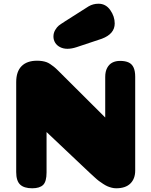

<svg xmlns="http://www.w3.org/2000/svg" viewBox="-20 -1011 813 1031"><path d="M706 -95Q706 -51 680 -25.5Q654 0 604 0Q592 0 580 -3Q568 -6 557.5 -10.5Q547 -15 534 -23.5Q521 -32 511.5 -39Q502 -46 488 -59Q474 -72 464.5 -80.5Q455 -89 439 -104.5Q423 -120 413 -129L230 -302V-85Q230 -36 211.5 -18Q193 0 153 0Q109 0 88 -20Q67 -40 67 -87V-570Q67 -627 96 -656Q125 -685 179 -685Q194 -685 206.5 -683Q219 -681 229 -677.5Q239 -674 249.5 -667Q260 -660 269.5 -652.5Q279 -645 292 -632L545 -380V-598Q545 -627 555.5 -646.5Q566 -666 583.5 -675Q601 -684 625 -684Q653 -684 671 -675.5Q689 -667 697.5 -648Q706 -629 706 -599ZM456 -977Q480 -991 509 -991Q548 -991 572 -957Q596 -923 596 -885Q596 -829 527 -803L392 -758Q365 -749 342 -749Q320 -749 302.5 -758Q285 -767 276 -782Q267 -797 267 -815Q267 -834 276.5 -850Q286 -866 295.5 -873.5Q305 -881 324 -893Q328 -896 330 -897Z"/></svg>

Font: Coiny
Style: Regular
Weight: 400
Version: Version 001.001